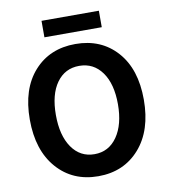

<svg xmlns="http://www.w3.org/2000/svg" viewBox="-98 -1001 966 1098"><g transform="rotate(-10 385.0 -452.0)"><path d="M53.7 -373Q53.7 -550.8 144.5 -652.3Q235.4 -753.9 384.8 -753.9Q534.2 -753.9 625 -652.3Q715.8 -550.8 715.8 -373Q715.8 -194.3 624.5 -90.3Q533.2 13.7 384.8 13.7Q236.3 13.7 145 -90.3Q53.7 -194.3 53.7 -373ZM253.4 -184.1Q301.8 -114.3 384.8 -114.3Q467.8 -114.3 516.6 -184.6Q565.4 -254.9 565.4 -373Q565.4 -491.2 516.6 -559.1Q467.8 -627 384.8 -627Q301.8 -627 253.4 -559.6Q205.1 -492.2 205.1 -373Q205.1 -253.9 253.4 -184.1ZM217.8 -822.3V-918H550.8V-822.3Z"/></g></svg>

Font: Gen Shin Gothic Bold
Style: Bold
Weight: 700
Designer: [Source Han Sans]
Ryoko NISHIZUKA  (kana & ideographs); Paul D. Hunt (Latin, Greek & Cyrillic); Wenlong ZHANG  (bopomofo
Version: Version 1.002.20150607